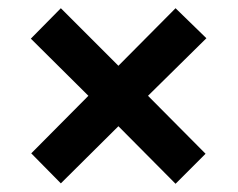

<svg xmlns="http://www.w3.org/2000/svg" viewBox="-20 -557 578 467"><path d="M268 -250 128 -111 56 -184 195 -324 55 -463 128 -537 268 -397 407 -537 482 -464 340 -324 480 -183 407 -110Z"/></svg>

Font: Noto Sans Gurmukhi UI SemiCondensed
Style: Bold
Weight: 700
Width: 4
Designer: Jelle Bosma - Monotype Design Team
Foundry: Monotype Imaging Inc.
Version: Version 2.004; ttfautohint (v1.8.4.7-5d5b)